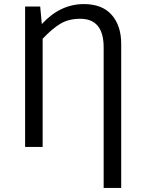

<svg xmlns="http://www.w3.org/2000/svg" viewBox="-20 -720 710 941"><path d="M391 -700Q481 -700 527.5 -647Q574 -594 574 -505V201H488V-488Q488 -628 373 -628Q317 -628 276.5 -604Q236 -580 189 -530V0H103V-688H177L185 -602Q275 -700 391 -700Z"/></svg>

Font: FiraGO Book
Style: Regular
Weight: 350
Designer: bBox Type
Foundry: bBox Type GmbH
Version: Version 1.001;PS 001.001;hotconv 1.0.88;makeotf.lib2.5.64775